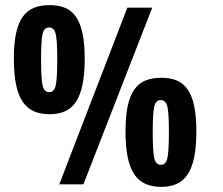

<svg xmlns="http://www.w3.org/2000/svg" viewBox="-20 -718 868 748"><path d="M476 -688 211 0H305L573 -688ZM34 -489Q34 -430 42.5 -388.5Q51 -347 68.5 -321.5Q86 -296 112 -284.5Q138 -273 173 -273Q208 -273 233.5 -284.5Q259 -296 276 -321.5Q293 -347 301.5 -388.5Q310 -430 310 -489Q310 -548 301.5 -588Q293 -628 276 -652.5Q259 -677 233.5 -687.5Q208 -698 173 -698Q138 -698 112 -687.5Q86 -677 68.5 -652.5Q51 -628 42.5 -588Q34 -548 34 -489ZM140 -486Q140 -561 146 -586Q152 -611 171 -611Q191 -611 197 -586Q203 -561 203 -489Q203 -411 197 -385Q191 -359 172 -359Q152 -359 146 -385Q140 -411 140 -486ZM469 -206Q469 -147 477.5 -105.5Q486 -64 503.5 -38.5Q521 -13 547 -1.5Q573 10 608 10Q643 10 668.5 -1.5Q694 -13 711 -38.5Q728 -64 736.5 -105.5Q745 -147 745 -206Q745 -265 736.5 -305Q728 -345 711 -369.5Q694 -394 668.5 -404.5Q643 -415 608 -415Q573 -415 547 -404.5Q521 -394 503.5 -369.5Q486 -345 477.5 -305Q469 -265 469 -206ZM575 -203Q575 -278 581 -303Q587 -328 606 -328Q626 -328 632 -303Q638 -278 638 -206Q638 -128 632 -102Q626 -76 607 -76Q587 -76 581 -102Q575 -128 575 -203Z"/></svg>

Font: Secuela Black
Style: Regular
Weight: 900
Designer: Fernando Haro
Foundry: deFharo
Version: Version 1.704